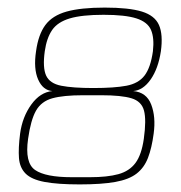

<svg xmlns="http://www.w3.org/2000/svg" viewBox="-20 -482 478 506"><path d="M190 4Q132 4 97.5 -2.5Q63 -9 47.5 -24.5Q32 -40 30 -65.5Q28 -91 33 -130Q39 -174 62.5 -206.5Q86 -239 118 -242Q93 -244 80.5 -272.5Q68 -301 75 -347Q81 -391 99.5 -416Q118 -441 155.5 -451.5Q193 -462 256 -462Q320 -462 354 -451.5Q388 -441 399 -416Q410 -391 404 -347Q397 -301 377 -272.5Q357 -244 331 -242Q366 -239 378.5 -206.5Q391 -174 385 -130Q380 -92 370 -66Q360 -40 340 -24.5Q320 -9 284 -2.5Q248 4 190 4ZM169 -15H217Q263 -15 292 -23Q321 -31 337 -52.5Q353 -74 359 -116Q366 -166 359.5 -190.5Q353 -215 326.5 -223Q300 -231 247 -231H199Q147 -231 118 -223Q89 -215 75 -190.5Q61 -166 54 -116Q45 -53 72.5 -34Q100 -15 169 -15ZM226 -250Q281 -250 313 -256Q345 -262 361 -283Q377 -304 383 -347Q387 -382 378 -403Q369 -424 339.5 -433.5Q310 -443 253 -443Q196 -443 164 -433.5Q132 -424 117.5 -403Q103 -382 98 -347Q92 -304 101.5 -283Q111 -262 141.5 -256Q172 -250 226 -250Z"/></svg>

Font: Genos Thin Thin
Style: Italic
Weight: 250
Italic angle: -8°
Version: Version 1.010